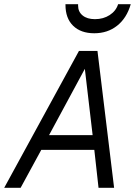

<svg xmlns="http://www.w3.org/2000/svg" viewBox="-41 -892 641 912"><path d="M-21 0 334 -650H422L501 0H427L407 -180H155L57 0ZM192 -250H399L362 -565ZM407 -734Q343 -734 306.5 -769.5Q270 -805 270 -869V-872H330V-865Q330 -836 351.5 -818.5Q373 -801 410 -801Q450 -801 480 -820.5Q510 -840 520 -872H580Q561 -806 515.5 -770Q470 -734 407 -734Z"/></svg>

Font: Sometype Mono
Style: Italic
Weight: 400
Italic angle: -12°
Monospace: yes
Designer: Ryoichi Tsunekawa
Foundry: Dharma Type
Version: Version 1.000; ttfautohint (v1.8.3)